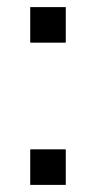

<svg xmlns="http://www.w3.org/2000/svg" viewBox="-20 -520 270 540"><path d="M65 -400V-500H165V-400ZM65 0V-100H165V0Z"/></svg>

Font: Share Tech
Style: Regular
Weight: 400
Designer: Ralph du Carrois
Foundry: Carrois Type Design
Version: Version 1.100